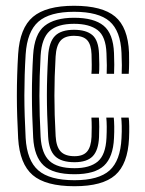

<svg xmlns="http://www.w3.org/2000/svg" viewBox="-20 -629 497 658"><path d="M235.4 9.2Q136.5 9.2 92 -29Q47.5 -67.3 42.2 -154.7Q40.1 -193.2 39 -229.5Q37.8 -265.8 37.8 -301Q37.8 -336.3 38.9 -371.7Q39.9 -407.1 42.2 -443.8Q47.9 -533.3 93 -571.3Q138.1 -609.2 233.8 -609.2Q330.2 -609.2 374.4 -572.3Q418.6 -535.3 422.2 -448.8Q422.6 -434 422.5 -414.5Q422.4 -395.1 421.2 -376H397Q397.7 -387.1 397.6 -405.8Q397.5 -424.5 396.4 -447.8Q393.2 -523.2 355.5 -555.9Q317.8 -588.6 233.8 -588.6Q150.2 -588.6 111.5 -554.7Q72.9 -520.7 67.9 -442.5Q65.7 -406.6 64.6 -371.8Q63.6 -337.1 63.5 -302.1Q63.5 -267.2 64.7 -231Q65.8 -194.8 67.9 -155.9Q72.4 -79 111.2 -45.2Q149.9 -11.4 235.4 -11.4Q318.3 -11.4 355.6 -45Q392.8 -78.6 396.4 -155.5Q397.7 -179.5 397.2 -197.5Q396.7 -215.5 395.4 -226H421Q422.7 -216.6 422.9 -196.6Q423.2 -176.5 422.2 -154.4Q418.1 -66.7 374.7 -28.7Q331.4 9.2 235.4 9.2ZM235.4 -31.9Q161.6 -31.9 129.5 -62.1Q97.3 -92.3 93.7 -157.5Q91.6 -197 90.5 -233.1Q89.4 -269.1 89.4 -303.3Q89.3 -337.4 90.4 -371.2Q91.4 -405.1 93.5 -440.2Q97.9 -512.4 132.7 -540.2Q167.4 -568.1 233.8 -568.1Q302 -568.1 335 -541Q368.1 -513.8 370.7 -447.1Q371.6 -426 371.6 -407.7Q371.7 -389.4 370.9 -376H345.6Q346.3 -387.8 346.1 -405.5Q346 -423.2 344.9 -446.5Q342.8 -504.3 314.5 -525.9Q286.2 -547.4 233.8 -547.4Q177.5 -547.4 150.2 -522.8Q122.9 -498.2 119.2 -438.6Q117.2 -402.7 116.1 -368.5Q115.1 -334.4 115.1 -300.4Q115.2 -266.4 116.2 -231.6Q117.3 -196.8 119.2 -159.8Q122.6 -102.7 149.5 -77.6Q176.4 -52.6 235.4 -52.6Q287.9 -52.6 315.1 -75.5Q342.2 -98.5 344.9 -156.5Q345.9 -176.8 345.8 -194.5Q345.7 -212.3 344.3 -226H369.9Q371.2 -213.9 371.5 -195.7Q371.8 -177.5 370.7 -155.9Q367.7 -90.1 336.2 -61Q304.8 -31.9 235.4 -31.9ZM235.4 -73.1Q189.7 -73.1 168.6 -93.9Q147.6 -114.6 145 -160.8Q142.8 -200 141.8 -234.9Q140.7 -269.8 140.7 -302.6Q140.7 -335.4 141.8 -368.4Q142.8 -401.4 145 -437.2Q148 -485.3 168.7 -506.1Q189.4 -526.9 233.8 -526.9Q275.1 -526.9 296.4 -508.9Q317.6 -491 319.4 -444Q320 -428.1 320.3 -408.5Q320.5 -389 319.2 -376H293.3Q294.6 -389 294.4 -407.3Q294.3 -425.7 293.7 -443.2Q292.5 -476.5 278.7 -491.4Q264.9 -506.3 233.8 -506.3Q202 -506.3 187.4 -489.5Q172.9 -472.7 170.6 -435.7Q168.6 -400.1 167.5 -367.1Q166.5 -334.1 166.5 -301.5Q166.5 -268.8 167.5 -234.5Q168.6 -200.3 170.7 -162.3Q172.7 -126.2 187.8 -110Q202.9 -93.7 235.4 -93.7Q265 -93.7 278.5 -109.7Q292.1 -125.7 293.7 -160.1Q294.3 -175.1 294.3 -193Q294.3 -210.9 293.3 -226H318.8Q319.9 -213.9 320.1 -194.9Q320.2 -176 319.4 -159.1Q317.3 -113.8 297.7 -93.5Q278 -73.1 235.4 -73.1Z"/></svg>

Font: Big Shoulders Inline Text SC Thin
Style: Regular
Weight: 100
Designer: Patric King
Foundry: XO Type Co
Version: Version 2.002